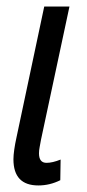

<svg xmlns="http://www.w3.org/2000/svg" viewBox="-20 -556 265 586"><path d="M164 -6 165 -69Q140 -59 122 -59Q99 -59 99 -88Q99 -97 101 -107Q103 -117 105 -129L192 -536H115L30 -135Q26 -117 23.5 -99.5Q21 -82 21 -70Q21 10 97 10Q132 10 164 -6Z"/></svg>

Font: Noto Sans Display Condensed
Style: Italic
Weight: 400
Width: 3
Designer: Monotype Design team
Foundry: Monotype Imaging Inc.
Version: 1.000